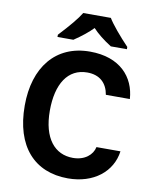

<svg xmlns="http://www.w3.org/2000/svg" viewBox="-100 -1010 887 1095"><g transform="rotate(10 343.5 -462.0)"><path d="M171 -774H263C308 -804 344 -833 371 -861C398 -832 434 -803 480 -774H573V-787C524 -838 471 -901 452 -934H292C271 -899 230 -850 171 -787ZM369 10C518 10 622 -74 638 -194H499C490 -149 446 -110 377 -110C272 -110 201 -192 201 -353C201 -508 262 -604 374 -604C447 -604 489 -563 500 -497H639C631 -622 544 -724 369 -724C170 -724 55 -578 55 -357C55 -119 176 10 369 10Z"/></g></svg>

Font: Kathrein 75 Bold
Style: Regular
Weight: 700
Designer: Lazydogs Typefoundry, based on Open Sans by Ascender Corporation
Foundry: Lazydogs Typefoundry
Version: Version 1.003;PS 001.003;hotconv 1.0.88;makeotf.lib2.5.64775